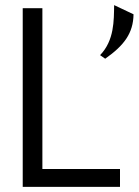

<svg xmlns="http://www.w3.org/2000/svg" viewBox="-20 -732 543 752"><path d="M503 -676 427 -712C426 -652 428 -574 372 -516L392 -502C466 -554 502 -602 503 -676ZM69 -700V0H450V-70H146V-700Z"/></svg>

Font: Mint Spirit
Style: Regular
Weight: 400
Designer: HARENDAL Hirwen
Foundry: Arkandis Digital Foundry.
Version: Version 1.004;FFEdit